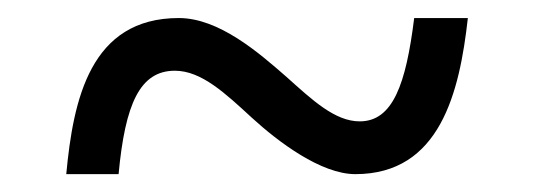

<svg xmlns="http://www.w3.org/2000/svg" viewBox="-20 -464 599 215"><path d="M377.9 -269C472.7 -269 494.6 -360.4 503.9 -443.8H443.8C434.6 -369.6 419.9 -328.1 382.8 -328.1C355 -328.1 329.6 -352.1 300.8 -377.9C269.5 -405.3 225.1 -443.8 180.2 -443.8C81.1 -443.8 62 -352.5 54.2 -269H112.8C120.1 -347.7 136.7 -384.8 175.8 -384.8C205.6 -384.8 232.4 -359.4 262.2 -332C291.5 -305.2 339.4 -269 377.9 -269Z"/></svg>

Font: Gandom
Style: Regular
Weight: 400
Foundry: DejaVu fonts team - Redesigned by Saber Rastikerdar - Based on Samim Font
Version: Version 0.8